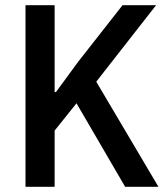

<svg xmlns="http://www.w3.org/2000/svg" viewBox="-20 -718 640 738"><path d="M274 -321 190 -216V0H78V-698H190V-364H195L280 -480L451 -698H580L350 -404L589 0H461Z"/></svg>

Font: IBM Plex Mono Medium
Style: Regular
Weight: 500
Monospace: yes
Designer: Mike Abbink, Paul van der Laan, Pieter van Rosmalen
Foundry: Bold Monday
Version: Version 2.3